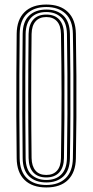

<svg xmlns="http://www.w3.org/2000/svg" viewBox="-20 -827 413 854"><path d="M186 6.8Q123.2 6.8 89.1 -26.8Q55 -60.2 54.2 -122.8Q53 -217 52.6 -310.6Q52.2 -404.2 52.8 -496.4Q53.2 -588.5 54.2 -677Q55 -739.5 89.1 -773.1Q123.2 -806.8 186 -806.8Q248.2 -806.8 282.4 -773.2Q316.5 -739.8 317.5 -677Q319.2 -583 319.8 -489.5Q320.2 -396 319.8 -304Q319.2 -212 317.5 -122.5Q316.5 -60.8 282.8 -27Q249 6.8 186 6.8ZM186 -4.2Q241.2 -4.2 272.2 -34.6Q303.2 -65 304.2 -123.2Q306 -217 306.4 -310.4Q306.8 -403.8 306.4 -495.6Q306 -587.5 304.2 -676.8Q303.2 -736.2 271.6 -766Q240 -795.8 186 -795.8Q131.2 -795.8 99.8 -765.6Q68.2 -735.5 67.5 -676.8Q66.5 -583 66.1 -492.8Q65.8 -402.5 66.1 -311.2Q66.5 -220 67.5 -123Q68.2 -65 99.4 -34.6Q130.5 -4.2 186 -4.2ZM186 -15.5Q137.8 -15.5 109.6 -42.5Q81.5 -69.5 80.8 -123.2Q79.5 -231 79.2 -323.4Q79 -415.8 79.4 -501.8Q79.8 -587.8 80.8 -676.5Q81.5 -731.2 110 -757.9Q138.5 -784.5 186 -784.5Q233 -784.5 261.5 -758Q290 -731.5 291 -676.5Q292.5 -588.5 293 -499.5Q293.5 -410.5 293.1 -317.4Q292.8 -224.2 291 -123.5Q290 -68.2 261.5 -41.9Q233 -15.5 186 -15.5ZM186 -26.5Q228.8 -26.5 252.9 -51.2Q277 -76 277.8 -124Q279.5 -228.5 279.9 -320.6Q280.2 -412.8 279.8 -499.9Q279.2 -587 277.8 -675.8Q276.8 -726.5 251.5 -750Q226.2 -773.5 186 -773.5Q143 -773.5 118.9 -748.9Q94.8 -724.2 94 -676.2Q93 -576.2 92.6 -486.6Q92.2 -397 92.6 -308.6Q93 -220.2 94 -123.5Q94.8 -72.5 120.5 -49.5Q146.2 -26.5 186 -26.5ZM186 -37.8Q148.2 -37.8 128.1 -60Q108 -82.2 107.2 -123.8Q106.5 -199.5 106 -268.5Q105.5 -337.5 105.5 -403.9Q105.5 -470.2 106 -537.4Q106.5 -604.5 107.2 -676Q108 -717.5 128.1 -739.9Q148.2 -762.2 186 -762.2Q223.8 -762.2 243.8 -739.6Q263.8 -717 264.5 -675.5Q266.2 -575.5 266.6 -483.8Q267 -392 266.5 -303.5Q266 -215 264.5 -124.2Q263.8 -82.2 243.4 -60Q223 -37.8 186 -37.8ZM186 -48.8Q216.8 -48.8 233.8 -68Q250.8 -87.2 251.2 -124.8Q252.5 -205.2 253.1 -274.8Q253.8 -344.2 253.8 -409Q253.8 -473.8 253.1 -538.9Q252.5 -604 251.2 -675Q250.8 -712.8 233.6 -732Q216.5 -751.2 186 -751.2Q155.2 -751.2 138.2 -732Q121.2 -712.8 120.5 -675.8Q119.5 -596.5 119.1 -526.1Q118.8 -455.8 118.8 -389.8Q118.8 -323.8 119.2 -258.5Q119.8 -193.2 120.5 -124Q121.2 -88 137.8 -68.4Q154.2 -48.8 186 -48.8Z"/></svg>

Font: Big Shoulders Inline Display Thin
Style: Regular
Weight: 400
Version: Version 2.002